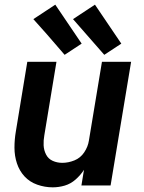

<svg xmlns="http://www.w3.org/2000/svg" viewBox="-20 -795 616 823"><path d="M206 8Q232 8 257.5 0.5Q283 -7 304 -25.5Q325 -44 340 -67L329 0H454L542 -530H417L361 -192Q357 -166 341 -142Q325 -118 299 -107.5Q273 -97 247 -97Q225 -97 206 -105.5Q187 -114 177.5 -132.5Q168 -151 167 -172Q166 -193 170 -215L222 -530H97L48 -232Q42 -197 42 -162Q42 -127 52.5 -95Q63 -63 85 -39Q107 -15 139.5 -3.5Q172 8 206 8ZM427 -560 500 -608 387 -775 293 -713ZM257 -560 330 -608 217 -775 123 -713 181 -648Z"/></svg>

Font: Iosevka Sparkle Oblique
Style: Bold
Weight: 700
Italic angle: -9°
Designer: Belleve Invis
Foundry: Belleve Invis
Version: Version 4.5.0; ttfautohint (v1.8.3)